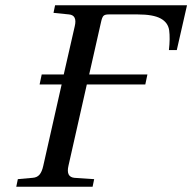

<svg xmlns="http://www.w3.org/2000/svg" viewBox="-20 -712 733 732"><path d="M42 0 48 -29 104 -34Q121 -35 130.5 -46Q140 -57 145 -80L215 -390H131L139 -428H223L265 -612Q275 -654 243 -657L184 -663L190 -692H693L654 -521H624Q629 -566 625 -596Q621 -626 592.5 -641.5Q564 -657 505 -657H394Q380 -657 374.5 -651.5Q369 -646 365 -627L320 -428H542L534 -390H311L241 -80Q231 -37 264 -34L339 -29L333 0Z"/></svg>

Font: Heuristica
Style: Italic
Weight: 400
Italic angle: -13°
Version: Version 1.0.2